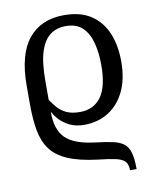

<svg xmlns="http://www.w3.org/2000/svg" viewBox="-87 -614 743 919"><g transform="rotate(-10 284.5 -154.0)"><path d="M470 239Q470 210 457 196Q444 182 413 175Q382 168 326 162Q237 151 183 127.5Q129 104 101 66Q73 28 63 -27Q53 -82 53 -156V-245Q53 -397 114 -472Q175 -547 287 -547Q367 -547 418 -513Q469 -479 494 -419.5Q519 -360 519 -281Q519 -195 489.5 -135Q460 -75 409 -44Q358 -13 293 -13Q251 -13 221.5 -28Q192 -43 173.5 -63Q155 -83 148 -99H145Q145 -15 186.5 26Q228 67 328 79Q378 85 411.5 92Q445 99 465 114Q485 129 493.5 158.5Q502 188 502 239ZM283 -77Q350 -77 386 -126.5Q422 -176 422 -281Q422 -338 410 -386.5Q398 -435 368.5 -464.5Q339 -494 286 -494Q243 -494 211.5 -471.5Q180 -449 162.5 -396.5Q145 -344 145 -252V-160Q158 -141 174.5 -121.5Q191 -102 217 -89.5Q243 -77 283 -77Z"/></g></svg>

Font: NotoSerif-Regular
Style: Regular
Weight: 400
Designer: Monotype Design Team
Foundry: Monotype Imaging Inc.
Version: Version 2.007; ttfautohint (v1.8) -l 8 -r 50 -G 200 -x 14 -D